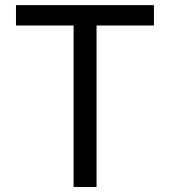

<svg xmlns="http://www.w3.org/2000/svg" viewBox="-20 -748 680 768"><path d="M43.9 -646V-727.5H595.7V-646H366.2V0H274.4V-646Z"/></svg>

Font: Inter 17pt
Style: Regular
Weight: 400
Version: Version 4.001;git-66647c0bb